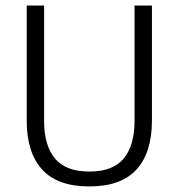

<svg xmlns="http://www.w3.org/2000/svg" viewBox="-20 -659 642 690"><path d="M301 11Q186.5 11 131.2 -50Q76 -111 76 -225.5V-639H138.5V-224Q138.5 -136.5 177.5 -89.5Q216.5 -42.5 301 -42.5Q386 -42.5 424.8 -89.5Q463.5 -136.5 463.5 -224V-639H526V-225.5Q526 -111 470.8 -50Q415.5 11 301 11Z"/></svg>

Font: Anek Latin Medium Light
Style: Regular
Weight: 300
Version: Version 1.003